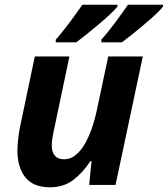

<svg xmlns="http://www.w3.org/2000/svg" viewBox="-20 -786 713 816"><path d="M54 -147Q54 -165 57 -193.5Q60 -222 66 -251L128 -546H275L208 -227Q200 -190 200 -169Q200 -109 253 -109Q278 -109 299.5 -125.5Q321 -142 338.5 -171Q356 -200 369.5 -238.5Q383 -277 392 -320L440 -546H587L471 0H359L369 -101H364Q332 -52 291 -21Q250 10 193 10Q121 10 87.5 -32.5Q54 -75 54 -147ZM411 -618Q423 -631 438 -649.5Q453 -668 468 -688Q483 -708 497.5 -728.5Q512 -749 524 -766H673V-758Q663 -745 641 -724.5Q619 -704 593.5 -682.5Q568 -661 542.5 -640.5Q517 -620 498 -606H411ZM217 -606V-618Q229 -631 244 -649.5Q259 -668 274 -688Q289 -708 303.5 -728.5Q318 -749 330 -766H479V-758Q469 -745 447 -724.5Q425 -704 399.5 -682.5Q374 -661 348.5 -640.5Q323 -620 304 -606Z"/></svg>

Font: BC Sans
Style: Bold Italic
Weight: 700
Italic angle: -12°
Designer: Monotype Design Team
Province of B.C.
Foundry: Monotype Imaging Inc.
Version: Version 2.000;GOOG;noto-source:20170915:90ef993387c0